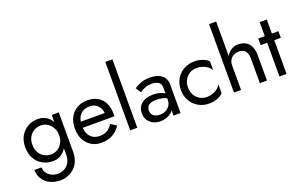

<svg xmlns="http://www.w3.org/2000/svg" viewBox="-105 -1239 3052 1930"><g transform="rotate(-20 1421.0 -273.5)"><path d="M58 21Q58 76 85 119Q112 162 160.5 185.5Q209 209 272 209Q326 209 375 183.5Q424 158 455 107.5Q486 57 486 -17V-439H411V-17Q411 38 389.5 72Q368 106 336.5 122Q305 138 272 138Q229 138 198.5 121.5Q168 105 151 78.5Q134 52 134 21ZM49 -223Q49 -154 78 -103Q107 -52 156 -25Q205 2 263 2Q318 2 358 -25Q398 -52 421 -103Q444 -154 444 -223Q444 -294 421 -344Q398 -394 358 -421.5Q318 -449 263 -449Q205 -449 156 -421.5Q107 -394 78 -344Q49 -294 49 -223ZM125 -223Q125 -273 145.5 -307.5Q166 -342 199.5 -360Q233 -378 273 -378Q297 -378 321.5 -368Q346 -358 366 -338Q386 -318 398.5 -289.5Q411 -261 411 -223Q411 -174 390 -139Q369 -104 337.5 -86Q306 -68 273 -68Q233 -68 199.5 -86Q166 -104 145.5 -139Q125 -174 125 -223Z M786 -5Q856 -5 907 -32.5Q958 -60 992 -115L931 -153Q907 -114 873.5 -94.5Q840 -75 796 -75Q752 -75 721 -94Q690 -113 674 -148.5Q658 -184 658 -235Q659 -284 675 -318.5Q691 -353 721.5 -371.5Q752 -390 796 -390Q832 -390 859.5 -374Q887 -358 902.5 -329.5Q918 -301 918 -263Q918 -256 915 -246.5Q912 -237 909 -232L939 -275H629V-211H998Q998 -213 998.5 -220Q999 -227 999 -234Q999 -302 975 -352Q951 -402 905.5 -428.5Q860 -455 796 -455Q732 -455 683.5 -427Q635 -399 608.5 -348.5Q582 -298 582 -230Q582 -163 607.5 -112.5Q633 -62 679.5 -33.5Q726 -5 786 -5Z M1099 -756V-24H1175V-756Z M1343 -147Q1343 -171 1354.5 -188Q1366 -205 1389 -214Q1412 -223 1448 -223Q1488 -223 1522.5 -213.5Q1557 -204 1590 -181V-225Q1583 -234 1564.5 -247.5Q1546 -261 1514.5 -272Q1483 -283 1436 -283Q1356 -283 1311.5 -245Q1267 -207 1267 -144Q1267 -100 1287.5 -69Q1308 -38 1342.5 -21.5Q1377 -5 1416 -5Q1452 -5 1488 -18Q1524 -31 1549 -58Q1574 -85 1574 -127L1559 -183Q1559 -149 1542.5 -123.5Q1526 -98 1498.5 -83.5Q1471 -69 1436 -69Q1409 -69 1387.5 -78Q1366 -87 1354.5 -105Q1343 -123 1343 -147ZM1332 -346Q1342 -354 1360 -364.5Q1378 -375 1403.5 -382.5Q1429 -390 1461 -390Q1481 -390 1499 -386Q1517 -382 1530.5 -373.5Q1544 -365 1551.5 -350.5Q1559 -336 1559 -314V-14H1634V-324Q1634 -366 1613 -395Q1592 -424 1554 -439.5Q1516 -455 1465 -455Q1405 -455 1362.5 -437.5Q1320 -420 1295 -402Z M1792 -230Q1792 -275 1811.5 -310Q1831 -345 1864 -365Q1897 -385 1940 -385Q1974 -385 2004.5 -374Q2035 -363 2057.5 -345.5Q2080 -328 2090 -306V-400Q2067 -426 2025.5 -440.5Q1984 -455 1940 -455Q1877 -455 1826 -426Q1775 -397 1745.5 -346.5Q1716 -296 1716 -230Q1716 -165 1745.5 -114Q1775 -63 1826 -34Q1877 -5 1940 -5Q1984 -5 2025.5 -19.5Q2067 -34 2090 -60V-154Q2080 -133 2057.5 -115Q2035 -97 2004.5 -86Q1974 -75 1940 -75Q1897 -75 1864 -95Q1831 -115 1811.5 -150Q1792 -185 1792 -230Z M2285 -756H2209V-24H2285ZM2486 -287V-24H2562V-296Q2562 -352 2543.5 -390Q2525 -428 2491.5 -446.5Q2458 -465 2413 -465Q2368 -465 2334 -441.5Q2300 -418 2280 -378Q2260 -338 2260 -287H2285Q2285 -318 2298.5 -342.5Q2312 -367 2337 -381Q2362 -395 2394 -395Q2440 -395 2463 -367.5Q2486 -340 2486 -287Z M2624 -451V-380H2840V-451ZM2694 -601V-19H2770V-601Z"/></g></svg>

Font: SpinnyJost Regular
Style: Regular
Weight: 400
Version: Version 3.710